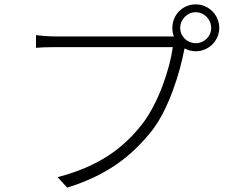

<svg xmlns="http://www.w3.org/2000/svg" viewBox="-20 -837 1040 880"><path d="M877 -639C838 -639 806 -670 806 -709C806 -748 838 -781 877 -781C916 -781 948 -748 948 -709C948 -670 916 -639 877 -639ZM234 -670C201 -670 171 -673 145 -676V-618C171 -620 197 -621 233 -621H772C758 -519 706 -365 633 -270C547 -159 435 -75 244 -25L288 23C474 -35 585 -123 677 -239C753 -337 804 -501 825 -611L826 -615C841 -607 858 -602 877 -602C936 -602 985 -650 985 -709C985 -769 936 -817 877 -817C817 -817 770 -769 770 -709C770 -695 772 -682 777 -670C771 -670 764 -670 758 -670Z"/></svg>

Font: Genne Gothic Light
Style: Regular
Weight: 300
Designer: Ryoko NISHIZUKA (kana & ideographs); Paul D. Hunt (Latin, Greek & Cyrillic); Wenlong ZHANG (bopomofo); Sandoll Communica
Foundry: Adobe Systems Incorporated
Version: Version 1.004;PS 1.004;hotconv 16.6.51;makeotf.lib2.5.65220